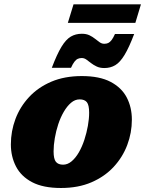

<svg xmlns="http://www.w3.org/2000/svg" viewBox="-20 -876 688 910"><path d="M367.5 -515.5Q452 -515.5 504.2 -488Q556.5 -460.5 580.8 -413.8Q605 -367 605 -309Q605 -246.5 583 -188.5Q561 -130.5 518.5 -84.8Q476 -39 413.5 -12Q351 15 269 15Q184.5 15 132.2 -12.5Q80 -40 55.8 -87Q31.5 -134 31.5 -191.5Q31.5 -254 53.2 -312Q75 -370 117.8 -416Q160.5 -462 223.2 -488.8Q286 -515.5 367.5 -515.5ZM279 -95.5Q300.5 -95.5 319.5 -111.5Q338.5 -127.5 353.8 -154Q369 -180.5 379.8 -213.2Q390.5 -246 396.5 -279.5Q402.5 -313 402.5 -342Q402.5 -378 391.8 -391.5Q381 -405 357.5 -405Q335.5 -405 316.8 -389Q298 -373 282.5 -346.5Q267 -320 256.2 -287.5Q245.5 -255 239.8 -221.5Q234 -188 234 -158.5Q234 -122.5 245 -109Q256 -95.5 279 -95.5ZM616 -715Q591.5 -650.5 570.2 -615.5Q549 -580.5 526.2 -567Q503.5 -553.5 474.5 -553.5Q453.5 -553.5 438.2 -560.8Q423 -568 411.2 -577.2Q399.5 -586.5 389.2 -593.8Q379 -601 367.5 -601Q357 -601 348.8 -597.2Q340.5 -593.5 332.8 -583.5Q325 -573.5 316.5 -554.5H225.5Q250 -619 271.2 -654Q292.5 -689 315.5 -702.5Q338.5 -716 368 -716Q389 -716 404 -708.8Q419 -701.5 430.5 -692.2Q442 -683 452.2 -675.8Q462.5 -668.5 474 -668.5Q485 -668.5 493 -672.2Q501 -676 508.8 -686Q516.5 -696 525 -715ZM301.5 -767.5 328.5 -855.5H648L621.5 -767.5Z"/></svg>

Font: Newsreader 9pt ExtraBold
Style: Italic
Weight: 800
Italic angle: -17°
Designer: Hugues Gentile
Foundry: Production Type
Version: Version 1.003